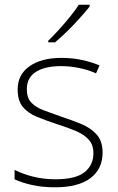

<svg xmlns="http://www.w3.org/2000/svg" viewBox="-20 -786 502 816"><path d="M416 -137Q416 -68 364.5 -29Q313 10 214 10Q159 10 115 0Q71 -10 42 -24V-64Q80 -45 124 -34.5Q168 -24 215 -24Q301 -24 339 -54Q377 -84 377 -135Q377 -170 357.5 -192Q338 -214 303 -229Q268 -244 223 -258Q175 -274 137 -289.5Q99 -305 77 -331.5Q55 -358 55 -406Q55 -469 105.5 -504.5Q156 -540 241 -540Q288 -540 329 -531Q370 -522 403 -508L388 -474Q359 -488 319 -496.5Q279 -505 240 -505Q171 -505 132.5 -480.5Q94 -456 94 -407Q94 -370 113 -350Q132 -330 165 -317.5Q198 -305 241 -290Q287 -275 326.5 -258.5Q366 -242 391 -214Q416 -186 416 -137ZM361 -758Q344 -737 319.5 -709.5Q295 -682 267 -654.5Q239 -627 214 -606H185V-613Q206 -633 231 -660.5Q256 -688 278.5 -716Q301 -744 315 -766H361Z"/></svg>

Font: Noto Sans Lao UI ExtLt
Style: Regular
Weight: 200
Designer: Monotype Design Team
Foundry: Monotype Imaging Inc.
Version: Version 2.000; ttfautohint (v1.8.4.7-5d5b)